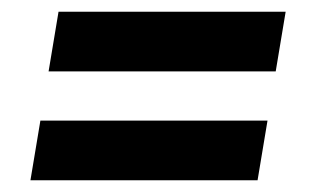

<svg xmlns="http://www.w3.org/2000/svg" viewBox="-20 -504 540 328"><path d="M63 -382 80 -484H468L451 -382ZM32 -196 49 -298H437L420 -196Z"/></svg>

Font: Iosevka SS04 Heavy
Style: Italic
Weight: 900
Italic angle: -9°
Monospace: yes
Designer: Belleve Invis
Foundry: Belleve Invis
Version: Version 19.0.0; ttfautohint (v1.8.4)